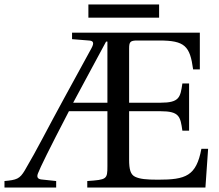

<svg xmlns="http://www.w3.org/2000/svg" viewBox="-83 -838 979 858"><path d="M312 -759H628V-818H312ZM-63 0H168V-29L102 -36C85 -38 80 -47 87 -64C97 -90 135 -168 225 -341H397V-95C397 -37 394 -35 307 -29V0H835L847 -173H817C794 -51 747 -35 623 -35C571 -35 542 -38 521 -48C500 -58 494 -81 494 -125V-341H634C719 -341 723 -317 732 -254H762V-465H732C723 -403 719 -379 634 -379H494V-621C494 -651 499 -657 531 -657H629C743 -657 766 -632 780 -528H810V-692H239V-663L314 -657C334 -656 339 -647 326 -623L203 -398C128 -261 83 -170 28 -77C5 -38 -9 -34 -63 -29ZM244 -379C266 -419 329 -538 391 -652H397V-379Z"/></svg>

Font: Lingua Franca
Style: Regular
Weight: 400
Version: Version 1.19